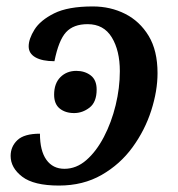

<svg xmlns="http://www.w3.org/2000/svg" viewBox="-20 -566 551 596"><path d="M163 10Q85 10 49 -17.5Q13 -45 13 -82Q13 -111 34 -131Q55 -151 104 -151Q104 -98 124 -70Q144 -42 180 -42Q217 -42 248 -69Q279 -96 302.5 -141Q326 -186 339 -239.5Q352 -293 352 -345Q352 -409 327 -450Q302 -491 252 -491Q208 -491 185 -466Q162 -441 149 -376Q111 -376 90 -388Q69 -400 69 -422Q69 -445 87 -474Q105 -503 148 -524.5Q191 -546 268 -546Q323 -546 368.5 -523Q414 -500 441.5 -454.5Q469 -409 469 -339Q469 -284 449.5 -223Q430 -162 391.5 -109Q353 -56 295.5 -23Q238 10 163 10ZM210 -215Q183 -215 165.5 -229Q148 -243 148 -272Q148 -307 167.5 -326.5Q187 -346 217 -346Q243 -346 261.5 -332Q280 -318 280 -288Q280 -249 258 -232Q236 -215 210 -215Z"/></svg>

Font: Noto Serif Medium
Style: Italic
Weight: 500
Italic angle: -12°
Designer: Monotype Design Team
Foundry: Monotype Imaging Inc.
Version: Version 2.014; ttfautohint (v1.8.4.7-5d5b)